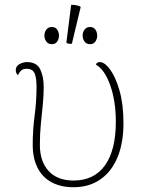

<svg xmlns="http://www.w3.org/2000/svg" viewBox="-20 -772 617 804"><path d="M288 12Q234 12 195.5 -9Q157 -30 137 -70Q117 -110 117 -166Q117 -228 125 -288Q133 -348 133 -410Q133 -445 125 -464.5Q117 -484 91 -484Q76 -484 67.5 -475.5Q59 -467 55 -457Q46 -466 46 -478Q46 -495 61.5 -503.5Q77 -512 93 -512Q134 -512 148.5 -481.5Q163 -451 163 -408Q163 -370 159 -331.5Q155 -293 151 -252Q147 -211 147 -166Q147 -95 184 -55.5Q221 -16 288 -16Q374 -16 419.5 -79.5Q465 -143 465 -262Q465 -349 441.5 -415Q418 -481 382 -501Q384 -512 398 -512Q418 -512 441 -481Q464 -450 480.5 -392.5Q497 -335 497 -256Q497 -173 472 -113Q447 -53 400 -20.5Q353 12 288 12ZM281 -589Q277 -588 268.5 -589Q260 -590 258 -594L278 -752Q287 -752 293.5 -751Q300 -750 306 -748.5Q312 -747 318 -743ZM197 -587Q182 -587 174 -598Q166 -609 166 -623Q166 -637 174 -648Q182 -659 197 -659Q212 -659 219.5 -648Q227 -637 227 -623Q227 -609 219.5 -598Q212 -587 197 -587ZM357 -587Q342 -587 334 -598Q326 -609 326 -623Q326 -637 334 -648Q342 -659 357 -659Q372 -659 379.5 -648Q387 -637 387 -623Q387 -609 379.5 -598Q372 -587 357 -587Z"/></svg>

Font: Arima Thin
Style: Regular
Weight: 100
Designer: Joana Correia and Natanael Gama
Foundry: NDISCOVER
Version: Version 1.101;gftools[0.9.23]